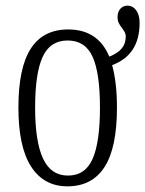

<svg xmlns="http://www.w3.org/2000/svg" viewBox="-20 -648 513 678"><path d="M45 -268Q45 -408 88.5 -476Q132 -544 221 -544Q326 -544 366 -448Q396 -460 410 -477Q424 -494 424 -519Q424 -530 418 -538.5Q412 -547 411 -549Q403 -559 399 -567.5Q395 -576 395 -587Q395 -606 405 -617Q415 -628 430 -628Q449 -628 461 -611.5Q473 -595 473 -567Q473 -454 376 -418Q393 -356 393 -268Q393 -126 349 -58Q305 10 218 10Q135 10 90 -59.5Q45 -129 45 -268ZM333 -268Q333 -390 307 -447.5Q281 -505 219 -505Q157 -505 130.5 -447Q104 -389 104 -268Q104 -148 132 -88Q160 -28 220 -28Q281 -28 307 -87Q333 -146 333 -268Z"/></svg>

Font: Noto Serif CondLight
Style: Regular
Weight: 300
Width: 3
Designer: Monotype Design Team
Foundry: Monotype Imaging Inc.
Version: Version 1.001